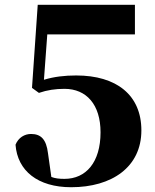

<svg xmlns="http://www.w3.org/2000/svg" viewBox="-20 -767 648 804"><path d="M178 -623H545V-747H138L114 -399L143 -378C178 -390 212 -395 250 -395C342 -395 401 -329 401 -213C401 -87 340 -18 250 -18C227 -18 211 -20 195 -26L181 -125C174 -184 151 -206 110 -206C83 -206 57 -191 45 -161C53 -52 138 17 278 17C448 17 572 -67 572 -221C572 -369 468 -451 299 -451C251 -451 207 -446 164 -433Z"/></svg>

Font: Noto Serif KR Black
Style: Regular
Weight: 900
Version: Version 1.001;PS 1.001;hotconv 16.6.54;makeotf.lib2.5.65590